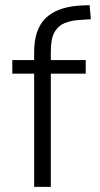

<svg xmlns="http://www.w3.org/2000/svg" viewBox="-20 -728 388 748"><path d="M113 0V-441H28V-494H129L113 -479V-524Q113 -612 156 -655.5Q199 -699 286 -706L329 -708L334 -653L286 -650Q258 -648 233 -638.5Q208 -629 193 -604Q178 -579 178 -528V-484L161 -494H314V-441H178V0Z"/></svg>

Font: Nunito Sans 7pt Condensed Light
Style: Regular
Weight: 300
Width: 3
Designer: Vernon Adams
Foundry: Vernon Adams
Version: Version 3.101;gftools[0.9.27]